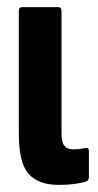

<svg xmlns="http://www.w3.org/2000/svg" viewBox="-20 -514 277 540"><path d="M145 6Q88 6 60.5 -25Q33 -56 33 -137V-483Q33 -494 43 -494H143Q153 -494 153 -483V-139Q153 -114 161 -104Q169 -94 185 -94Q204 -94 221 -98Q230 -100 230 -89V-16Q230 -6 221 -3Q207 1 188.5 3.5Q170 6 145 6Z"/></svg>

Font: Sofia Sans Extra Condensed ExtraBold
Style: Regular
Weight: 800
Designer: Botio Nikoltchev, Ani Petrova
Foundry: lettersoup
Version: Version 4.101; ttfautohint (v1.8.4.7-5d5b)